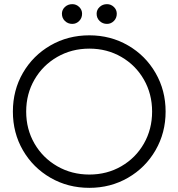

<svg xmlns="http://www.w3.org/2000/svg" viewBox="-20 -890 859 924"><path d="M42 -353Q42 -456 90.5 -539.5Q139 -623 223 -671.5Q307 -720 410 -720Q512 -720 596 -671.5Q680 -623 728.5 -539Q777 -455 777 -353Q777 -251 728.5 -167Q680 -83 596 -34.5Q512 14 410 14Q307 14 223 -34.5Q139 -83 90.5 -166.5Q42 -250 42 -353ZM712 -353Q712 -438 672.5 -507Q633 -576 564 -616Q495 -656 410 -656Q325 -656 255.5 -616Q186 -576 146 -507Q106 -438 106 -353Q106 -268 146 -199Q186 -130 255.5 -90Q325 -50 410 -50Q495 -50 564 -90Q633 -130 672.5 -199Q712 -268 712 -353ZM445 -824Q445 -843 459.5 -856.5Q474 -870 495 -870Q514 -870 528 -856.5Q542 -843 542 -824Q542 -803 528 -789Q514 -775 495 -775Q474 -775 459.5 -789Q445 -803 445 -824ZM278 -824Q278 -843 292.5 -856.5Q307 -870 328 -870Q347 -870 361 -856.5Q375 -843 375 -824Q375 -803 361 -789Q347 -775 328 -775Q307 -775 292.5 -789Q278 -803 278 -824Z"/></svg>

Font: Lineal Light
Style: Regular
Weight: 300
Designer: Created by Frank Adebiaye with contributions from Anton Moglia & Ariel Martín Pérez
Created by Frank ADEBIAYE with FontF
Foundry: Velvetyne Type Foundry
Version: Version 2.000